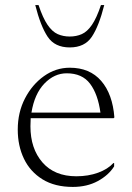

<svg xmlns="http://www.w3.org/2000/svg" viewBox="-20 -727 521 757"><path d="M267 10Q196 10 147.5 -20Q99 -50 74.5 -101Q50 -152 50 -216Q50 -284 78.5 -339Q107 -394 153.5 -427Q200 -460 255 -460Q334 -460 379 -408Q424 -356 431 -264L428 -261H101Q100 -246 100 -229Q100 -141 147.5 -86.5Q195 -32 281 -32Q328 -32 366.5 -46Q405 -60 427 -84H430V-71Q408 -36 365.5 -13Q323 10 267 10ZM243 -438Q194 -438 155 -397.5Q116 -357 104 -283H376Q366 -356 335 -397Q304 -438 243 -438ZM255 -540Q196 -540 168 -582Q140 -624 119 -707H132Q149 -656 167.5 -629Q186 -602 207.5 -592.5Q229 -583 255 -583Q281 -583 302.5 -592.5Q324 -602 342.5 -629Q361 -656 378 -707H391Q370 -624 342 -582Q314 -540 255 -540Z"/></svg>

Font: Spectral ExtraLight
Style: Regular
Weight: 275
Designer: Jean-Baptiste Levee
Foundry: Production Type
Version: Version 2.001